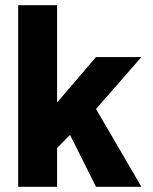

<svg xmlns="http://www.w3.org/2000/svg" viewBox="-20 -720 590 740"><path d="M350 0H525L350 -300L525 -500H350L200 -325V-700H50V0H200V-150L250 -200Z"/></svg>

Font: LS-VG5000 Bold
Style: Regular
Weight: 400
Designer: Justin Bihan, 2021
Foundry: Justin Bihan, 2021
Version: Version 1.000;Glyphs 3.1.2 (3151)